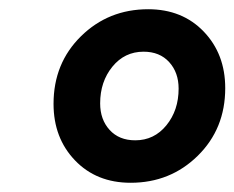

<svg xmlns="http://www.w3.org/2000/svg" viewBox="-20 -730 508 416"><path d="M263 -334Q189 -334 142.5 -382.5Q96 -431 96 -505Q96 -593 155.5 -651.5Q215 -710 301 -710Q375 -710 421.5 -661.5Q468 -613 468 -539Q468 -451 408.5 -392.5Q349 -334 263 -334ZM273 -426Q314 -426 340.5 -458.5Q367 -491 367 -538Q367 -573 346.5 -595.5Q326 -618 291 -618Q250 -618 223.5 -585.5Q197 -553 197 -506Q197 -471 217.5 -448.5Q238 -426 273 -426Z"/></svg>

Font: Aneliza
Style: Bold Italic
Weight: 700
Italic angle: -11.31°
Designer: Mike Abbink, Paul van der Laan, Pieter van Rosmalen
Foundry: Bold Monday
Version: Version 3.0